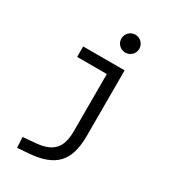

<svg xmlns="http://www.w3.org/2000/svg" viewBox="-233 -852 1051 1195"><g transform="rotate(30 293.0 -255.0)"><path d="M90.8 234.4 170.9 228.5C352.1 214.8 429.7 138.7 429.7 -45.9V-517.6H131.8V-442.4H345.2V-30.3C345.2 87.9 296.4 140.1 180.7 150.9L86.9 159.2ZM377.4 -615.2C413.1 -615.2 441.9 -643.6 441.9 -679.2C441.9 -714.8 413.1 -743.7 377.4 -743.7C341.8 -743.7 313 -714.8 313 -679.2C313 -643.6 341.8 -615.2 377.4 -615.2Z"/></g></svg>

Font: Cascadia Code SemiLight
Style: Regular
Weight: 350
Monospace: yes
Designer: Aaron Bell
Foundry: Saja Typeworks
Version: Version 2404.023